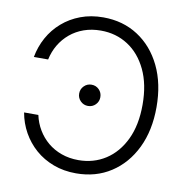

<svg xmlns="http://www.w3.org/2000/svg" viewBox="-83 -817 878 907"><g transform="rotate(10 356.5 -364.0)"><path d="M340.3 10.3Q281.2 10.3 231.7 -8.3Q182.1 -26.9 144.5 -59.8Q106.9 -92.8 82.5 -136.5Q58.1 -180.2 49.3 -230.5H117.7Q126 -192.4 145.3 -160.2Q164.6 -127.9 193.1 -104Q221.7 -80.1 259 -66.7Q296.4 -53.2 340.3 -53.2Q413.1 -53.2 470.5 -90.1Q527.8 -127 561 -196.3Q594.2 -265.6 594.2 -363.3Q594.2 -460.9 561 -530.5Q527.8 -600.1 470.5 -637.2Q413.1 -674.3 340.3 -674.3Q295.9 -674.3 258.8 -661.1Q221.7 -647.9 192.9 -623.8Q164.1 -599.6 145 -567.4Q126 -535.2 117.7 -496.6H49.3Q58.6 -547.4 82.8 -591.1Q106.9 -634.8 144.8 -667.7Q182.6 -700.7 231.9 -719.2Q281.2 -737.8 340.3 -737.8Q435.1 -737.8 507.3 -690.9Q579.6 -644 620.4 -559.8Q661.1 -475.6 661.1 -363.3Q661.1 -251.5 620.4 -167.5Q579.6 -83.5 507.3 -36.6Q435.1 10.3 340.3 10.3ZM340.8 -313Q319.8 -313 304.9 -327.9Q290 -342.8 290 -363.8Q290 -385.3 304.9 -400.1Q319.8 -415 340.8 -415Q362.3 -415 377 -400.1Q391.6 -385.3 391.6 -363.8Q391.6 -342.8 377 -327.9Q362.3 -313 340.8 -313Z"/></g></svg>

Font: Inter 24pt Light
Style: Regular
Weight: 300
Designer: Rasmus Andersson
Foundry: rsms
Version: Version 4.001;git-66647c0bb